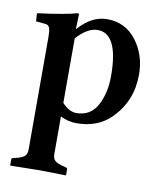

<svg xmlns="http://www.w3.org/2000/svg" viewBox="-78 -510 680 808"><g transform="rotate(10 261.5 -106.5)"><path d="M194.8 -340.8V-64.9Q225.6 -31.7 255.9 -32.2Q315.9 -32.2 344.5 -84.7Q373 -137.2 373 -210Q373 -392.1 284.2 -392.1Q240.7 -391.6 194.8 -340.8ZM194.8 -380.9Q250 -443.8 315.9 -443.8Q394 -443.8 440.9 -382.3Q487.8 -320.8 487.8 -236.8Q487.8 -124 411.1 -46.9Q354 10.3 262.2 9.8Q228 9.8 194.8 -6.8V153.8Q194.8 173.8 205.8 182.9Q216.8 191.9 243.2 198.2L251 200.2Q258.8 202.1 258.8 208V231.9L257.8 233.9Q176.8 231.9 138.2 231.9L22 233.9L20 231.9V208Q20 202.1 27.8 200.2L37.1 198.2Q63 192.4 74 183.1Q85 173.8 85 153.8V-320.8Q85 -356 80.1 -366.9Q75.2 -377.9 63 -378.9L22 -382.8L20 -417Q142.1 -433.1 188 -446.8Q194.8 -446.8 194.8 -443.8L192.9 -380.9Z"/></g></svg>

Font: Linux Libertine
Style: Semibold
Weight: 600
Designer: Philipp H. Poll
Foundry: Philipp H. Poll
Version: Version 5.1.2 ; ttfautohint (v0.9)